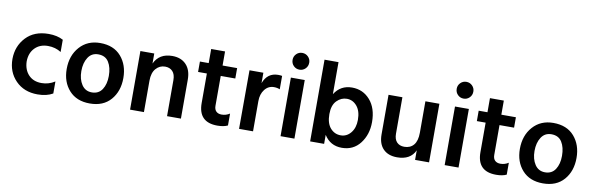

<svg xmlns="http://www.w3.org/2000/svg" viewBox="-50 -1179 5056 1636"><g transform="rotate(10 2478.0 -361.0)"><path d="M161 -252Q163 -180 204.5 -136Q246 -92 317 -92Q379 -92 432 -126V-22Q379 9 300 9Q183 9 110.5 -65Q38 -139 38 -252Q39 -363 110.5 -439Q182 -515 306 -515Q380 -515 432 -487V-381Q382 -413 318 -413Q248 -413 205 -369Q162 -325 161 -252Z M752 8Q637 8 572.5 -64Q508 -136 508 -248Q508 -364 575 -439.5Q642 -515 752 -515Q869 -515 933 -441.5Q997 -368 997 -255Q997 -140 932.5 -66Q868 8 752 8ZM752 -417Q695 -417 664.5 -370Q634 -323 634 -252Q634 -182 665 -135Q696 -88 753 -88Q812 -88 842 -134Q872 -180 872 -251Q872 -324 843 -370.5Q814 -417 752 -417Z M1220 -507V-420Q1263 -513 1376 -513Q1452 -513 1496 -467Q1540 -421 1540 -337V0H1420V-312Q1420 -362 1396 -387.5Q1372 -413 1331 -413Q1284 -413 1252 -376.5Q1220 -340 1220 -272V0H1100V-507Z M1811 -417V-159Q1811 -127 1828 -110.5Q1845 -94 1875 -94Q1913 -94 1945 -115V-12Q1910 5 1855 5Q1691 5 1691 -161V-417H1615V-507H1691V-629H1811V-507H1937V-417Z M2164 -507V-417Q2199 -511 2292 -511Q2313 -511 2326 -508V-392Q2303 -402 2275 -402Q2226 -402 2195 -362Q2164 -322 2164 -262V0H2043L2044 -507Z M2402 0V-507H2522V0ZM2390 -659Q2390 -689 2411 -710Q2432 -731 2462 -731Q2492 -731 2513 -710Q2534 -689 2534 -659Q2534 -628 2513 -607Q2492 -586 2462 -586Q2432 -586 2411 -607Q2390 -628 2390 -659Z M2905 -96Q2957 -96 2992 -139Q3027 -182 3027 -251Q3027 -327 2991.5 -369.5Q2956 -412 2904 -412Q2855 -412 2817 -373.5Q2779 -335 2779 -258Q2779 -179 2815 -137.5Q2851 -96 2905 -96ZM2779 -707V-430Q2832 -514 2931 -514Q3026 -514 3087.5 -443.5Q3149 -373 3149 -253Q3149 -145 3090.5 -69Q3032 7 2932 7Q2832 7 2779 -78V0H2658V-707Z M3566 -507H3687V0H3566V-83Q3526 5 3410 5Q3333 5 3290 -39Q3247 -83 3247 -164V-507H3367V-192Q3367 -144 3390.5 -119Q3414 -94 3455 -94Q3507 -94 3536.5 -129Q3566 -164 3566 -235Z M3822 0V-507H3942V0ZM3810 -659Q3810 -689 3831 -710Q3852 -731 3882 -731Q3912 -731 3933 -710Q3954 -689 3954 -659Q3954 -628 3933 -607Q3912 -586 3882 -586Q3852 -586 3831 -607Q3810 -628 3810 -659Z M4223 -417V-159Q4223 -127 4240 -110.5Q4257 -94 4287 -94Q4325 -94 4357 -115V-12Q4322 5 4267 5Q4103 5 4103 -161V-417H4027V-507H4103V-629H4223V-507H4349V-417Z M4673 8Q4558 8 4493.5 -64Q4429 -136 4429 -248Q4429 -364 4496 -439.5Q4563 -515 4673 -515Q4790 -515 4854 -441.5Q4918 -368 4918 -255Q4918 -140 4853.5 -66Q4789 8 4673 8ZM4673 -417Q4616 -417 4585.5 -370Q4555 -323 4555 -252Q4555 -182 4586 -135Q4617 -88 4674 -88Q4733 -88 4763 -134Q4793 -180 4793 -251Q4793 -324 4764 -370.5Q4735 -417 4673 -417Z"/></g></svg>

Font: Hind SemiBold
Style: Regular
Weight: 600
Designer: Manushi Parikh, Satya Rajpurohit
Foundry: Indian Type Foundry
Version: Version 2.001;PS 1.0;hotconv 1.0.79;makeotf.lib2.5.61930; tt